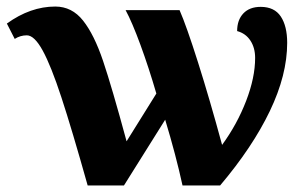

<svg xmlns="http://www.w3.org/2000/svg" viewBox="-20 -567 937 587"><path d="M62 -459Q42 -459 25 -448L1 -495Q73 -547 149 -547Q200 -547 234 -504Q268 -461 295 -381Q322 -301 367 -135L458 -281Q435 -360 409.5 -429.5Q384 -499 364 -536H529Q550 -488 585.5 -376Q621 -264 659 -124Q705 -187 732.5 -258.5Q760 -330 760 -390Q760 -421 745.5 -443Q731 -465 705 -472Q705 -506 724 -526Q743 -546 777 -546Q819 -546 838.5 -516.5Q858 -487 858 -436Q858 -338 805 -227.5Q752 -117 653 0H538Q518 -92 485 -201L359 0H248Q200 -171 168 -268.5Q136 -366 110.5 -412.5Q85 -459 62 -459Z"/></svg>

Font: Noto Serif ExtraBold
Style: Regular
Weight: 800
Designer: Monotype Design Team
Foundry: Monotype Imaging Inc.
Version: Version 1.001